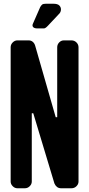

<svg xmlns="http://www.w3.org/2000/svg" viewBox="-20 -1007 476 1027"><path d="M400 -36Q400 -22 389 -11Q378 0 362 0H307Q294 0 285 -7Q276 -14 271 -26L158 -401H150V-36Q150 -22 139 -11Q128 0 113 0H73Q59 0 48 -11Q37 -22 37 -36V-754Q37 -769 48 -780Q59 -791 73 -791H133Q146 -791 155 -783.5Q164 -776 168 -763L278 -380H286V-754Q286 -769 296.5 -780Q307 -791 322 -791H362Q378 -791 389 -780Q400 -769 400 -754ZM195 -969Q200 -978 205.5 -982.5Q211 -987 225 -987H265Q288 -987 297 -978Q306 -969 306 -957Q306 -945 299 -936L236 -869Q223 -855 215 -855H180Q164 -855 157.5 -862Q151 -869 156 -880Z"/></svg>

Font: H.H. Samuel
Style: Regular
Weight: 900
Width: 1
Designer: deFharo
Foundry: deFharo
Version: Version 1.009